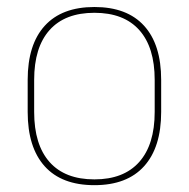

<svg xmlns="http://www.w3.org/2000/svg" viewBox="-20 -517 539 548"><path d="M249.5 11.5Q156 11.5 107.5 -42.5Q59 -96.5 59 -197.5V-289Q59 -390 107.8 -443.5Q156.5 -497 249.5 -497Q342.5 -497 391.2 -443.5Q440 -390 440 -289V-197.5Q440 -96.5 391.2 -42.5Q342.5 11.5 249.5 11.5ZM249.5 -5Q333 -5 377.2 -54.5Q421.5 -104 421.5 -197.5V-289Q421.5 -382 377.5 -431.2Q333.5 -480.5 249.5 -480.5Q165.5 -480.5 121.5 -431.2Q77.5 -382 77.5 -289V-197.5Q77.5 -104 121.5 -54.5Q165.5 -5 249.5 -5Z"/></svg>

Font: Anek Gujarati Thin
Style: Regular
Weight: 250
Version: Version 1.003